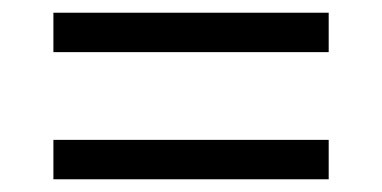

<svg xmlns="http://www.w3.org/2000/svg" viewBox="-20 -508 601 302"><path d="M64 -426H497V-488H64ZM64 -226H497V-288H64Z"/></svg>

Font: Noto Serif Georgian Medium
Style: Regular
Weight: 500
Designer: Monotype Design Team, Akaki Razmadze
Foundry: Google LLC
Version: Version 2.003